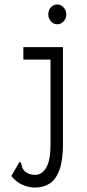

<svg xmlns="http://www.w3.org/2000/svg" viewBox="-20 -669 390 863"><path d="M138 174Q108 174 79.5 161Q51 148 31 122L63 67L68 59L74 62Q77 70 78.5 79Q80 88 91 101Q110 117 138 117Q169 117 188 84Q207 51 207 -18V-401H85V-457H263V-22Q263 51 247.5 94Q232 137 204 155.5Q176 174 138 174ZM237 -560Q221 -560 209 -573Q197 -586 197 -604Q197 -623 208.5 -636Q220 -649 237 -649Q254 -649 266 -635.5Q278 -622 278 -604Q278 -586 266 -573Q254 -560 237 -560Z"/></svg>

Font: Inconsolata ExtraCondensed
Style: Regular
Weight: 400
Width: 2
Monospace: yes
Designer: Raph Levien, Cyreal, Brenton Simpson
Foundry: Raph Levien, Cyreal, Google
Version: Version 3.000; ttfautohint (v1.8.2.53-6de2)